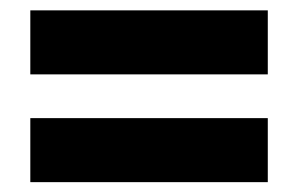

<svg xmlns="http://www.w3.org/2000/svg" viewBox="-20 -528 590 380"><path d="M40 -380.8V-507.5H510V-380.8ZM40 -167.5V-294.2H510V-167.5Z"/></svg>

Font: Funnel Sans Light ExtraBold
Style: Regular
Weight: 800
Version: Version 1.000